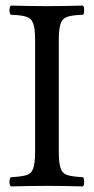

<svg xmlns="http://www.w3.org/2000/svg" viewBox="-20 -667 336 689"><path d="M191 -122Q191 -81 198 -62Q205 -43 224 -38Q243 -33 278 -31Q282 -27 282 -14Q282 -2 278 2Q244 1 210 0.5Q176 0 149 0Q122 0 87.5 0.5Q53 1 19 2Q14 -3 14 -14Q14 -26 19 -31Q54 -33 73 -38Q92 -43 99 -62Q106 -81 106 -122V-523Q106 -565 99 -583.5Q92 -602 73 -607.5Q54 -613 19 -614Q14 -619 14 -630Q14 -642 19 -647Q54 -646 88.5 -645.5Q123 -645 148 -645Q177 -645 211 -645.5Q245 -646 278 -647Q282 -643 282 -630Q282 -618 278 -614Q243 -613 224 -607.5Q205 -602 198 -583.5Q191 -565 191 -523Z"/></svg>

Font: Triodion
Style: Regular
Weight: 400
Version: Version 1.201; ttfautohint (v1.8.4.7-5d5b)